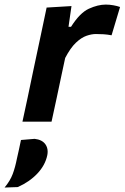

<svg xmlns="http://www.w3.org/2000/svg" viewBox="-81 -531 544 838"><path d="M17 0Q28.5 -54 39.5 -104.5Q50 -154.5 63 -217L73.5 -266.5Q84.5 -318.5 97 -377Q109.5 -435.5 122.5 -498L231 -504.5L218 -414H229Q267.5 -475 307 -493Q346.5 -511 380.5 -511Q397 -511 413.8 -508Q430.5 -505 443 -500.5L406 -377Q387 -380.5 371 -381.5Q355 -382.5 337.5 -382.5Q319 -382.5 296.5 -374.8Q274 -367 250.2 -344.5Q226.5 -322 203.5 -278L189 -210.5Q177 -153.5 166.5 -104Q156 -54.5 144 0ZM-61 287.5Q-36.5 258 -25.5 228.5Q-14.5 199 -7 160.5L2 120.5Q6 100 10.5 80L70 75Q102.5 78.5 117 98.5Q127 112.5 127 131Q127 138 125.5 146Q116.5 190 82 226.5Q47.5 263 -3.5 285.5Z"/></svg>

Font: Heraclito SemiBold
Style: Italic
Weight: 600
Italic angle: -12°
Designer: Kostas Bartsokas (font) & Cristiano Sobral (main changes)
Foundry: Kostas Bartsokas (font) & Cristiano Sobral (main changes)
Version: Version 1.00;July 8, 2020;FontCreator 13.0.0.2655 64-bit